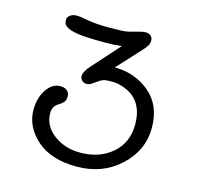

<svg xmlns="http://www.w3.org/2000/svg" viewBox="-112 -901 1057 1026"><g transform="rotate(15 416.0 -387.5)"><path d="M465.8 -677.7Q426.3 -672.4 375.2 -672.4Q324.2 -672.4 279.3 -674.3Q157.2 -679.7 143.6 -717.8Q141.1 -725.6 141.1 -738.3Q141.1 -751 155.3 -761.7Q169.4 -772.5 191.2 -772.5Q212.9 -772.5 255.6 -763.9Q298.3 -755.4 374.8 -755.4Q451.2 -755.4 472.9 -759.8Q494.6 -764.2 523.9 -772.9Q553.2 -781.7 570.6 -781.7Q587.9 -781.7 598.9 -771.7Q609.9 -761.7 609.9 -746.6Q609.9 -731.4 603.5 -719.7Q597.2 -708 576.7 -685.5L459 -557.6H460.4Q571.3 -557.6 652.6 -489.3Q733.9 -420.9 733.9 -296.4Q733.9 -171.9 637.5 -82.3Q541 7.3 398.2 7.3Q255.4 7.3 176.5 -63.2Q97.7 -133.8 97.7 -226.6Q97.7 -293.5 128.9 -339.6Q160.2 -385.7 204.6 -385.7Q228.5 -385.7 242.2 -374Q255.9 -362.3 255.9 -341.3Q255.9 -320.3 244.9 -308.8Q233.9 -297.4 217.8 -288.1Q188.5 -270.5 188.5 -232.9Q188.5 -162.6 250.2 -116.2Q312 -69.8 396.5 -69.8Q503.9 -69.8 573.5 -130.1Q643.1 -190.4 643.1 -290.5Q643.1 -425.8 534.2 -466.8Q498 -480.5 468.5 -480.5Q439 -480.5 426.5 -478.5Q414.1 -476.6 400.4 -468Q386.7 -459.5 379.2 -453.9Q371.6 -448.2 360.4 -440.9Q349.1 -433.6 334 -433.6Q318.8 -433.6 309.1 -444.1Q299.3 -454.6 299.3 -466.8Q299.3 -492.7 333.5 -529.8Z"/></g></svg>

Font: Oldenburg
Style: Regular
Weight: 400
Designer: Nicole Fally
Foundry: Nicole Fally
Version: Version 1.001